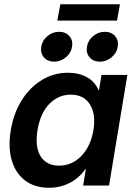

<svg xmlns="http://www.w3.org/2000/svg" viewBox="-20 -865 625 895"><path d="M209 10.3Q141.6 10.3 97.2 -23.4Q52.7 -57.1 34.9 -117.4Q17.1 -177.7 30.3 -258.3Q43.5 -337.4 81.3 -397.7Q119.1 -458 175 -491.9Q231 -525.9 296.9 -525.9Q347.2 -525.9 384.8 -505.4Q422.4 -484.9 439.9 -443.8H441.4L453.1 -515.6H573.7L488.3 0H367.7L380.4 -77.6H378.9Q347.7 -33.7 303.7 -11.7Q259.8 10.3 209 10.3ZM254.9 -92.8Q315.4 -92.8 359.1 -137.9Q402.8 -183.1 415.5 -258.3Q427.7 -333.5 398.9 -378.7Q370.1 -423.8 310.1 -423.8Q252.4 -423.8 210.2 -380.9Q168 -337.9 154.8 -258.3Q142.1 -178.2 169.9 -135.5Q197.8 -92.8 254.9 -92.8ZM539.1 -845.2 525.4 -769H247.1L261.2 -845.2ZM232.4 -577.6Q202.1 -577.6 184.8 -597.7Q167.5 -617.7 172.4 -647Q177.2 -676.8 201.2 -696.8Q225.1 -716.8 255.4 -716.8Q285.6 -716.8 303.2 -696.8Q320.8 -676.8 315.9 -647Q311 -617.7 286.9 -597.7Q262.7 -577.6 232.4 -577.6ZM445.3 -577.6Q415 -577.6 397.7 -597.7Q380.4 -617.7 385.3 -647Q390.1 -676.8 414.1 -696.8Q438 -716.8 468.3 -716.8Q499 -716.8 516.4 -696.8Q533.7 -676.8 528.8 -647Q523.9 -617.7 500 -597.7Q476.1 -577.6 445.3 -577.6Z"/></svg>

Font: Inter Display SemiBold
Style: Italic
Weight: 600
Italic angle: -9.39999°
Designer: Rasmus Andersson
Foundry: rsms
Version: Version 4.000;git-a52131595